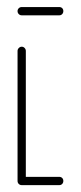

<svg xmlns="http://www.w3.org/2000/svg" viewBox="-20 -539 237 559"><path d="M164.4 -12.2Q164.4 -7 161.1 -3.5Q157.8 0 152.6 0H43.3Q38.1 0 34.6 -3.5Q31.1 -7 31.1 -12.2Q31.1 -17 34.6 -20.6Q38.1 -24.1 43.3 -24.1H152.6Q157.8 -24.1 161.1 -20.7Q164.4 -17.4 164.4 -12.2ZM43.3 -1.1Q38.5 -1.1 34.8 -4.8Q31.1 -8.5 31.1 -13.3V-390.7Q31.1 -395.6 34.8 -399.3Q38.5 -403 43.3 -403Q48.1 -403 51.7 -399.3Q55.2 -395.6 55.2 -390.7V-13.3Q55.2 -8.1 51.7 -4.6Q48.1 -1.1 43.3 -1.1ZM164.4 -506.7Q164.4 -501.5 161.1 -498Q157.8 -494.4 152.6 -494.4H43.3Q38.1 -494.4 34.6 -498Q31.1 -501.5 31.1 -506.7Q31.1 -511.5 34.6 -515Q38.1 -518.5 43.3 -518.5H152.6Q157.8 -518.5 161.1 -515.2Q164.4 -511.9 164.4 -506.7Z"/></svg>

Font: 26F Galaxy Hebrew Thin
Style: Regular
Weight: 100
Designer: C₂₉H₂₅N₃O₅
Version: Version 1.000